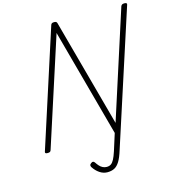

<svg xmlns="http://www.w3.org/2000/svg" viewBox="-193 -1282 1563 1760"><g transform="rotate(-15 588.5 -402.0)"><path d="M763 163Q744 225 722 261Q700 297 672 311.5Q644 326 605 326Q567 326 532.5 303Q498 280 473 241Q468 231 469 222.5Q470 214 482 206Q493 197 501 198.5Q509 200 516 209Q529 229 543 244.5Q557 260 574.5 268.5Q592 277 611 277Q635 277 651.5 266Q668 255 682 228.5Q696 202 711 156L762 -5L484 -1028L153 -5Q150 5 143 9.5Q136 14 120 14Q92 14 99 -5L456 -1111Q459 -1121 466 -1125.5Q473 -1130 487 -1130Q499 -1130 505.5 -1126.5Q512 -1123 515 -1114L793 -92L1121 -1111Q1125 -1121 1132.5 -1125.5Q1140 -1130 1154 -1130Q1183 -1130 1176 -1111Z"/></g></svg>

Font: Playwrite CU ExtraLight
Style: Regular
Weight: 250
Designer: Veronika Burian, José Scaglione
Foundry: TypeTogether
Version: Version 1.002